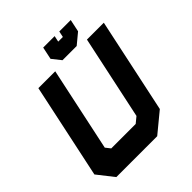

<svg xmlns="http://www.w3.org/2000/svg" viewBox="-229 -995 1139 1139"><g transform="rotate(-45 340.5 -425.0)"><path d="M86 0 5 -103 132 -700H273.5L161 -172L185 -141.5H390L427 -172L539.5 -700H681L554 -103L429 0ZM135.5 -71H409.5L490.5 -135.5L595.5 -629.5L490.5 -135.5L409.5 -71H135.5L82.5 -136.5L187.5 -629.5L82.5 -136.5ZM350.5 -716 306 -772 322.5 -850H418.5L410.5 -812H449.5L457.5 -850H553.5L537 -772L469.5 -716ZM385.5 -760H453.5L494.5 -796L497 -809L494.5 -796L453.5 -760H385.5L360.5 -796L363 -809L360.5 -796Z"/></g></svg>

Font: Tourney Black
Style: Italic
Weight: 900
Italic angle: -12°
Version: Version 1.015